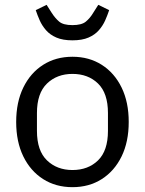

<svg xmlns="http://www.w3.org/2000/svg" viewBox="-20 -763 600 795"><path d="M280 12Q211 12 158.5 -21.5Q106 -55 76.5 -115.5Q47 -176 47 -258Q47 -340 76.5 -400.5Q106 -461 158.5 -494.5Q211 -528 280 -528Q349 -528 401.5 -494.5Q454 -461 483.5 -400.5Q513 -340 513 -258Q513 -176 483.5 -115.5Q454 -55 401.5 -21.5Q349 12 280 12ZM280 -59Q345 -59 386 -99Q427 -139 427 -221V-295Q427 -377 386 -417Q345 -457 280 -457Q216 -457 174.5 -417Q133 -377 133 -295V-221Q133 -139 174.5 -99Q216 -59 280 -59ZM280 -596Q240 -596 213.5 -607.5Q187 -619 170.5 -638Q154 -657 144.5 -678.5Q135 -700 128 -721L173 -743L194 -710Q208 -688 225 -673.5Q242 -659 280 -659Q318 -659 335.5 -673.5Q353 -688 366 -710L387 -743L432 -721Q425 -700 415.5 -678.5Q406 -657 389.5 -638Q373 -619 346.5 -607.5Q320 -596 280 -596Z"/></svg>

Font: IBM Plex Sans Var
Style: Regular
Weight: 400
Designer: Mike Abbink, Paul van der Laan, Pieter van Rosmalen
Foundry: Bold Monday
Version: Version 3.000